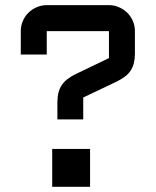

<svg xmlns="http://www.w3.org/2000/svg" viewBox="-20 -720 600 740"><path d="M201.2 -326.2Q201.2 -346.7 205.3 -362.8Q209.5 -378.9 217.8 -391.6Q226.1 -404.3 239.5 -414.8Q252.9 -425.3 271 -434.1L399.9 -496.1V-600.1H160.2V-509.8H60.1V-600.1Q60.1 -620.6 67.9 -638.9Q75.7 -657.2 89.4 -670.7Q103 -684.1 121.3 -692.1Q139.6 -700.2 160.2 -700.2H399.9Q420.4 -700.2 438.7 -692.1Q457 -684.1 470.7 -670.7Q484.4 -657.2 492.2 -638.9Q500 -620.6 500 -600.1V-514.2Q500 -493.7 496.1 -477.5Q492.2 -461.4 483.9 -448.5Q475.6 -435.5 462.2 -425.3Q448.7 -415 430.2 -405.8L300.8 -344.2V-259.8H201.2V-326.2ZM181.2 -146H327.1V0H181.2Z"/></svg>

Font: Aldrich
Style: Regular
Weight: 400
Designer: Matthew Desmond
Foundry: Matthew Desmond
Version: Version 1.002 2011